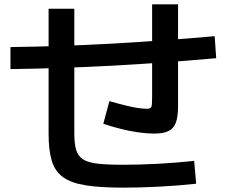

<svg xmlns="http://www.w3.org/2000/svg" viewBox="-20 -816 1040 881"><path d="M546 45Q441 45 374 34.5Q307 24 269.5 -3Q232 -30 217.5 -78.5Q203 -127 203 -203V-776H321V-203Q321 -156 329.5 -128Q338 -100 361 -85Q384 -70 428.5 -65Q473 -60 546 -60Q621 -60 706 -64.5Q791 -69 871 -78L880 27Q798 36 710 40.5Q622 45 546 45ZM687 -203Q656 -203 616 -208.5Q576 -214 534.5 -224.5Q493 -235 454 -248L482 -352Q531 -338 562.5 -330.5Q594 -323 615.5 -320Q637 -317 654 -317Q670 -317 674 -324.5Q678 -332 678 -367V-796H797V-328Q797 -281 787 -253.5Q777 -226 753 -214.5Q729 -203 687 -203ZM28 -600Q258 -603 488 -615.5Q718 -628 965 -650L972 -549Q726 -527 493.5 -514.5Q261 -502 28 -499Z"/></svg>

Font: M PLUS 2 Thin SemiBold
Style: Regular
Weight: 600
Version: Version 1.001